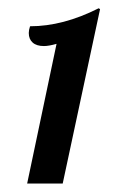

<svg xmlns="http://www.w3.org/2000/svg" viewBox="-20 -783 269 459"><path d="M115.2 -678.2Q96.7 -672.9 85 -672.9Q67.4 -672.9 58.1 -681.2Q48.8 -689.5 48.8 -704.1Q48.8 -710.9 51.8 -720.2Q130.9 -720.2 215.8 -763.2L219.2 -761.2L129.9 -344.2H44.9Z"/></svg>

Font: Pattaya
Style: Regular
Weight: 400
Designer: Pablo Impallari / Thai characters Designed by Thanarat Vachiruckul and Suppakit Chalermlarp
Foundry: Pablo Impallari
Version: Version 2.000